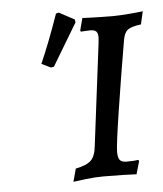

<svg xmlns="http://www.w3.org/2000/svg" viewBox="-50 -715 653 771"><g transform="rotate(-5 276.0 -330.0)"><path d="M400 -93Q400 -69 408 -60Q416 -51 435 -51Q452 -51 465 -52Q478 -53 482 -54L485 -49L470 3Q456 2 416.5 1Q377 0 337 0Q305 0 266 4.5Q227 9 215 11L229 -41Q274 -50 291.5 -67.5Q309 -85 313 -127L364 -535Q366 -553 366 -557Q366 -575 359 -582Q352 -589 335 -589Q324 -589 312.5 -588Q301 -587 297 -587Q297 -588 296 -589.5Q295 -591 295 -592L308 -641L332 -640Q386 -638 430 -638Q457 -638 498 -641.5Q539 -645 552 -647L540 -595Q501 -590 486.5 -579Q472 -568 467 -539Q442 -393 421 -257Q400 -121 400 -93ZM177 -456 165 -454 128 -472Q163 -551 204 -668L215 -671L277 -638L279 -626Z"/></g></svg>

Font: Alegreya SC Medium
Style: Italic
Weight: 500
Italic angle: -7°
Designer: Juan Pablo del Peral
Foundry: Huerta Tipografica
Version: Version 2.007; ttfautohint (v1.6)